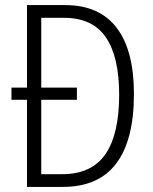

<svg xmlns="http://www.w3.org/2000/svg" viewBox="-20 -734 602 754"><path d="M236 -714Q370 -714 438 -625Q506 -536 506 -365Q506 -184 436.5 -92Q367 0 227 0H86V-342H25V-390H86V-714ZM231 -664H142V-390H282V-342H142V-50H224Q340 -50 394 -128.5Q448 -207 448 -362Q448 -510 396 -587Q344 -664 231 -664Z"/></svg>

Font: Noto Sans Georgian Condensed Light
Style: Regular
Weight: 300
Width: 3
Designer: Monotype Design Team, Akaki Razmadze
Foundry: Google LLC
Version: Version 2.005; ttfautohint (v1.8.4.7-5d5b)